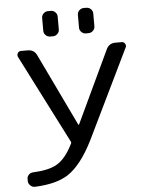

<svg xmlns="http://www.w3.org/2000/svg" viewBox="-62 -1008 804 1045"><g transform="rotate(-5 340.5 -485.0)"><path d="M240.2 -819.3Q225.6 -819.3 215.3 -829.6Q205.1 -839.8 205.1 -853.5V-923.8Q205.1 -937.5 215.3 -947.8Q225.6 -958 240.2 -958H255.9Q269.5 -958 279.8 -947.8Q290 -937.5 290 -923.8V-853.5Q290 -839.8 279.8 -829.6Q269.5 -819.3 255.9 -819.3ZM435.5 -819.3Q420.9 -819.3 410.6 -829.6Q400.4 -839.8 400.4 -853.5V-923.8Q400.4 -937.5 410.6 -947.8Q420.9 -958 435.5 -958H449.2Q463.9 -958 474.1 -947.8Q484.4 -937.5 484.4 -923.8V-853.5Q484.4 -839.8 474.1 -829.6Q463.9 -819.3 449.2 -819.3ZM350.6 -328.1Q351.6 -327.1 352.5 -327.1Q353.5 -327.1 354.5 -328.1L541 -723.6Q555.7 -754.9 589.8 -754.9H625Q636.7 -754.9 642.6 -745.1Q646.5 -739.3 646.5 -733.4Q646.5 -728.5 643.6 -723.6L408.2 -238.3Q342.8 -107.4 268.6 -58.6Q204.1 -16.6 86.9 -11.7Q86.9 -11.7 85.9 -11.7Q72.3 -11.7 62.5 -20.5Q50.8 -30.3 49.8 -44.9V-55.7Q48.8 -69.3 58.1 -79.6Q67.4 -89.8 81.1 -90.8Q168.9 -94.7 212.9 -120.1Q263.7 -149.4 302.7 -230.5Q304.7 -234.4 302.7 -238.3L55.7 -723.6Q50.8 -734.4 56.6 -744.6Q62.5 -754.9 74.2 -754.9H111.3Q146.5 -754.9 161.1 -723.6Z"/></g></svg>

Font: Gen Jyuu GothicL Regular
Style: Regular
Weight: 400
Designer: [Source Han Sans]
Ryoko NISHIZUKA  (kana & ideographs); Paul D. Hunt (Latin, Greek & Cyrillic); Wenlong ZHANG  (bopomofo
Version: Version 1.002.20150607